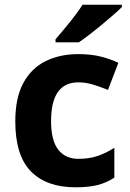

<svg xmlns="http://www.w3.org/2000/svg" viewBox="-20 -786 554 816"><path d="M300 10Q178 10 111.5 -57.5Q45 -125 45 -270Q45 -370 79 -433Q113 -496 173.5 -526Q234 -556 313 -556Q369 -556 410.5 -545Q452 -534 483 -519L439 -404Q404 -418 373.5 -427Q343 -436 313 -436Q197 -436 197 -271Q197 -189 227.5 -150Q258 -111 313 -111Q360 -111 396 -123.5Q432 -136 466 -158V-31Q432 -9 394.5 0.5Q357 10 300 10ZM498 -756Q484 -742 461 -722Q438 -702 411.5 -680Q385 -658 359.5 -638.5Q334 -619 315 -606H216V-619Q232 -638 253.5 -663.5Q275 -689 296 -716.5Q317 -744 331 -766H498Z"/></svg>

Font: Noto Sans Vithkuqi
Style: Bold
Weight: 700
Version: Version 1.001; ttfautohint (v1.8.4.7-5d5b)